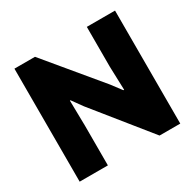

<svg xmlns="http://www.w3.org/2000/svg" viewBox="-156 -890 1075 1059"><g transform="rotate(-30 381.0 -360.0)"><path d="M60.5 0V-719.7H191.4L473.6 -379.9L521.5 -316.4H526.4L521.5 -465.8V-719.7H701.2V0H569.3L289.1 -347.7L241.2 -414.1H237.3L240.2 -253.9V0Z"/></g></svg>

Font: Reddit Sans Black
Style: Regular
Weight: 900
Version: Version 1.014